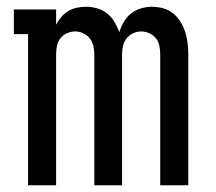

<svg xmlns="http://www.w3.org/2000/svg" viewBox="-20 -548 640 568"><path d="M63 0V-447H21V-520H146V-475Q152 -487 161 -497.5Q170 -508 181.5 -515Q193 -522 206.5 -525Q220 -528 234 -528Q251 -528 267 -523.5Q283 -519 296.5 -508.5Q310 -498 318.5 -483.5Q327 -469 333 -453Q338 -469 346.5 -483.5Q355 -498 367.5 -508Q380 -518 396.5 -523Q413 -528 429 -528Q446 -528 462.5 -523.5Q479 -519 492 -508.5Q505 -498 514 -483.5Q523 -469 528 -453Q533 -437 535 -420.5Q537 -404 537 -387V0H454V-387Q454 -400 451.5 -412.5Q449 -425 441.5 -434.5Q434 -444 422 -449.5Q410 -455 398 -455Q385 -455 373.5 -449.5Q362 -444 354.5 -434.5Q347 -425 344 -412.5Q341 -400 341 -387V0H259V-387Q259 -400 256 -412.5Q253 -425 245.5 -434.5Q238 -444 226.5 -449.5Q215 -455 202 -455Q190 -455 178 -449.5Q166 -444 158.5 -434.5Q151 -425 148.5 -412.5Q146 -400 146 -387V0Z"/></svg>

Font: Nova
Style: Regular
Weight: 400
Monospace: yes
Designer: Belleve Invis
Foundry: Belleve Invis
Version: Version 24.1.4; ttfautohint (v1.8.4)